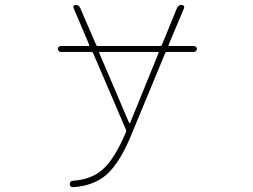

<svg xmlns="http://www.w3.org/2000/svg" viewBox="-20 -565 1040 789"><path d="M280.3 177.7Q353.5 172.9 400.4 132.8Q451.2 88.9 498 -23.4Q499 -27.3 498 -31.2L362.3 -347.7Q360.4 -351.6 356.4 -351.6H230.5Q224.6 -351.6 221.2 -355.5Q217.8 -359.4 217.8 -364.3Q217.8 -369.1 221.2 -372.6Q224.6 -376 230.5 -376H343.8Q347.7 -376 346.7 -380.9L282.2 -532.2Q280.3 -536.1 282.7 -540.5Q285.2 -544.9 290 -544.9Q303.7 -544.9 309.6 -532.2L375 -380.9Q377 -376 380.9 -376H639.6Q643.6 -376 645.5 -380.9L707 -531.2Q712.9 -544.9 727.5 -544.9Q732.4 -544.9 735.4 -540.5Q738.3 -536.1 736.3 -531.2L672.9 -380.9Q671.9 -376 675.8 -376H776.4Q782.2 -376 785.6 -372.6Q789.1 -369.1 789.1 -364.3Q789.1 -359.4 785.6 -355.5Q782.2 -351.6 776.4 -351.6H665Q661.1 -351.6 659.2 -347.7L526.4 -27.3Q475.6 102.5 416 154.3Q362.3 199.2 280.3 204.1Q280.3 204.1 279.3 204.1Q274.4 204.1 270.5 201.2Q266.6 197.3 266.6 191.4Q266.6 185.5 270.5 181.6Q274.4 177.7 280.3 177.7ZM510.7 -59.6Q511.7 -58.6 512.7 -58.6Q513.7 -58.6 514.6 -59.6L631.8 -347.7Q632.8 -351.6 628.9 -351.6H390.6Q386.7 -351.6 387.7 -347.7Z"/></svg>

Font: Rounded Mgen+ 1mn thin
Style: Regular
Weight: 100
Designer: [Source Han Sans]
Ryoko NISHIZUKA  (kana & ideographs); Paul D. Hunt (Latin, Greek & Cyrillic); Wenlong ZHANG  (bopomofo
Version: Version 1.059.20150602